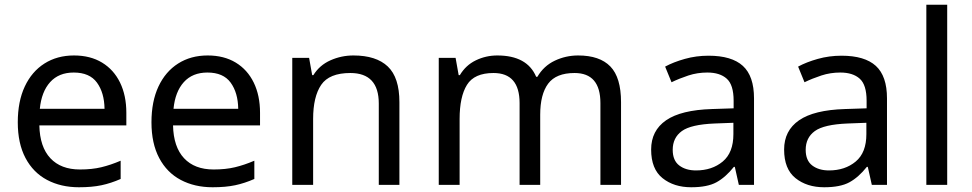

<svg xmlns="http://www.w3.org/2000/svg" viewBox="-20 -780 4101 810"><path d="M292 -546Q361 -546 410.5 -516Q460 -486 486.5 -431.5Q513 -377 513 -304V-251H146Q148 -160 192.5 -112.5Q237 -65 317 -65Q368 -65 407.5 -74.5Q447 -84 489 -102V-25Q448 -7 408 1.5Q368 10 313 10Q237 10 178.5 -21Q120 -52 87.5 -113.5Q55 -175 55 -264Q55 -352 84.5 -415Q114 -478 167.5 -512Q221 -546 292 -546ZM291 -474Q228 -474 191.5 -433.5Q155 -393 148 -321H421Q420 -389 389 -431.5Q358 -474 291 -474Z M856 -546Q925 -546 974.5 -516Q1024 -486 1050.5 -431.5Q1077 -377 1077 -304V-251H710Q712 -160 756.5 -112.5Q801 -65 881 -65Q932 -65 971.5 -74.5Q1011 -84 1053 -102V-25Q1012 -7 972 1.5Q932 10 877 10Q801 10 742.5 -21Q684 -52 651.5 -113.5Q619 -175 619 -264Q619 -352 648.5 -415Q678 -478 731.5 -512Q785 -546 856 -546ZM855 -474Q792 -474 755.5 -433.5Q719 -393 712 -321H985Q984 -389 953 -431.5Q922 -474 855 -474Z M1471 -546Q1567 -546 1616 -499.5Q1665 -453 1665 -349V0H1578V-343Q1578 -472 1458 -472Q1369 -472 1335 -422Q1301 -372 1301 -278V0H1213V-536H1284L1297 -463H1302Q1328 -505 1374 -525.5Q1420 -546 1471 -546Z M2419 -546Q2510 -546 2555 -499.5Q2600 -453 2600 -349V0H2513V-345Q2513 -472 2404 -472Q2326 -472 2292.5 -427Q2259 -382 2259 -296V0H2172V-345Q2172 -472 2062 -472Q1981 -472 1950 -422Q1919 -372 1919 -278V0H1831V-536H1902L1915 -463H1920Q1945 -505 1987.5 -525.5Q2030 -546 2078 -546Q2204 -546 2242 -456H2247Q2274 -502 2320.5 -524Q2367 -546 2419 -546Z M2969 -545Q3067 -545 3114 -502Q3161 -459 3161 -365V0H3097L3080 -76H3076Q3041 -32 3002.5 -11Q2964 10 2896 10Q2823 10 2775 -28.5Q2727 -67 2727 -149Q2727 -229 2790 -272.5Q2853 -316 2984 -320L3075 -323V-355Q3075 -422 3046 -448Q3017 -474 2964 -474Q2922 -474 2884 -461.5Q2846 -449 2813 -433L2786 -499Q2821 -518 2869 -531.5Q2917 -545 2969 -545ZM2995 -259Q2895 -255 2856.5 -227Q2818 -199 2818 -148Q2818 -103 2845.5 -82Q2873 -61 2916 -61Q2984 -61 3029 -98.5Q3074 -136 3074 -214V-262Z M3530 -545Q3628 -545 3675 -502Q3722 -459 3722 -365V0H3658L3641 -76H3637Q3602 -32 3563.5 -11Q3525 10 3457 10Q3384 10 3336 -28.5Q3288 -67 3288 -149Q3288 -229 3351 -272.5Q3414 -316 3545 -320L3636 -323V-355Q3636 -422 3607 -448Q3578 -474 3525 -474Q3483 -474 3445 -461.5Q3407 -449 3374 -433L3347 -499Q3382 -518 3430 -531.5Q3478 -545 3530 -545ZM3556 -259Q3456 -255 3417.5 -227Q3379 -199 3379 -148Q3379 -103 3406.5 -82Q3434 -61 3477 -61Q3545 -61 3590 -98.5Q3635 -136 3635 -214V-262Z M3976 0H3888V-760H3976Z"/></svg>

Font: Noto Sans Gothic
Style: Regular
Weight: 400
Designer: Monotype Design Team
Foundry: Monotype Imaging Inc.
Version: Version 2.001; ttfautohint (v1.8.4.7-5d5b)